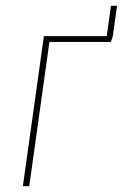

<svg xmlns="http://www.w3.org/2000/svg" viewBox="-20 -644 425 664"><path d="M363.8 -624H384.8L370.1 -519L363.8 -499H150.9L81.1 0H59.1L131.8 -519H349.1Z"/></svg>

Font: Fira Sans Compressed Thin
Style: Italic
Weight: 100
Width: 3
Italic angle: -8°
Designer: Carrois Corporate & Edenspiekermann AG
Foundry: Carrois Corporate GbR & Edenspiekermann AG
Version: Version 4.203;PS 004.203;hotconv 1.0.88;makeotf.lib2.5.64775